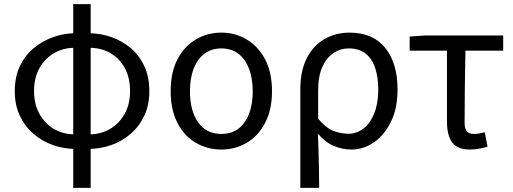

<svg xmlns="http://www.w3.org/2000/svg" viewBox="-20 -716 2502 936"><path d="M348 10Q292 10 239 -8.5Q186 -27 143.5 -63.5Q101 -100 76.5 -152Q52 -204 52 -272Q52 -340 76.5 -392.5Q101 -445 143.5 -480.5Q186 -516 239 -535Q292 -554 348 -554L344 -483Q289 -483 244.5 -457.5Q200 -432 173 -385Q146 -338 146 -272Q146 -207 173 -159.5Q200 -112 244.5 -86.5Q289 -61 344 -61ZM411 10 416 -61Q470 -61 515 -86.5Q560 -112 587 -159.5Q614 -207 614 -272Q614 -338 588 -385Q562 -432 517.5 -457.5Q473 -483 416 -483L411 -554Q470 -554 523.5 -535Q577 -516 618.5 -480.5Q660 -445 684 -392.5Q708 -340 708 -272Q708 -204 683.5 -152Q659 -100 617 -63.5Q575 -27 521.5 -8.5Q468 10 411 10ZM337 200V-696H422V200Z M1059 13Q991 13 934.5 -20Q878 -53 845 -117Q812 -181 812 -271Q812 -363 845 -426.5Q878 -490 934.5 -523.5Q991 -557 1059 -557Q1127 -557 1183 -523.5Q1239 -490 1272.5 -426.5Q1306 -363 1306 -271Q1306 -181 1272.5 -117Q1239 -53 1183 -20Q1127 13 1059 13ZM1059 -63Q1132 -63 1172 -119.5Q1212 -176 1212 -271Q1212 -334 1194 -381Q1176 -428 1142 -454Q1108 -480 1059 -480Q1011 -480 976.5 -454Q942 -428 924 -381Q906 -334 906 -271Q906 -176 946 -119.5Q986 -63 1059 -63Z M1444 200V-278Q1444 -372 1476.5 -434Q1509 -496 1563.5 -526.5Q1618 -557 1684 -557Q1798 -557 1858 -482.5Q1918 -408 1918 -280Q1918 -187 1885.5 -121.5Q1853 -56 1802 -21.5Q1751 13 1694 13Q1650 13 1608.5 -4Q1567 -21 1530 -64Q1532 -15 1533 26.5Q1534 68 1535 109.5Q1536 151 1536 200ZM1679 -64Q1719 -64 1752 -89.5Q1785 -115 1804.5 -163.5Q1824 -212 1824 -279Q1824 -339 1809 -384.5Q1794 -430 1762 -455Q1730 -480 1680 -480Q1640 -480 1606 -457.5Q1572 -435 1551.5 -390Q1531 -345 1531 -275V-137Q1570 -91 1606.5 -77.5Q1643 -64 1679 -64Z M2270 13Q2229 13 2205 -2.5Q2181 -18 2170 -48.5Q2159 -79 2159 -122V-469H1977V-538L2054 -543H2433V-469H2249Q2247 -377 2246 -287.5Q2245 -198 2245 -116Q2245 -88 2256 -75.5Q2267 -63 2290 -63Q2304 -63 2317 -65.5Q2330 -68 2343 -71L2357 -1Q2341 4 2318 8.5Q2295 13 2270 13Z"/></svg>

Font: Noto Sans HK
Style: Regular
Weight: 400
Designer: Ryoko NISHIZUKA 西塚涼子 (kana, bopomofo & ideographs); Paul D. Hunt (Latin, Greek & Cyrillic); Sandoll Communications 산돌커뮤니
Foundry: Adobe
Version: Version 2.004-H2;hotconv 1.0.118;makeotfexe 2.5.65603